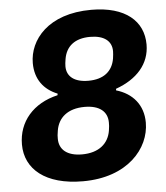

<svg xmlns="http://www.w3.org/2000/svg" viewBox="-52 -756 704 815"><g transform="rotate(-5 300.0 -349.0)"><path d="M269.2 12.1C459.9 12.1 556.1 -103 556.1 -213.1C556.1 -288 512.1 -339.8 442.1 -360.1L442.8 -366.8C533 -399.1 588.1 -459.9 588.1 -543C588.1 -642 513.1 -709.9 366.8 -709.9C182.2 -709.9 100.1 -604 100.1 -506C100.1 -437.1 136 -391 193.9 -367.9L192.8 -361.2C88.1 -337 24.1 -263.1 24.1 -165.8C24.1 -61.1 109 12.1 269.2 12.1ZM177.9 -176.8C177.9 -187.9 177.9 -193.9 181.1 -212C190 -266 230.8 -301.8 302.9 -301.8C366.8 -301.8 399.9 -273.1 399.9 -226.9C399.9 -215.9 399.9 -209.9 397 -192.1C388.1 -138.1 346.9 -101.9 274.9 -101.9C210.9 -101.9 177.9 -131 177.9 -176.8ZM236.9 -480.1C236.9 -487.9 237.9 -498.9 240.1 -511C248.9 -565 286.9 -595.9 351.9 -595.9C411.9 -595.9 443.9 -570 443.9 -527C443.9 -519.2 442.8 -508.2 441.1 -496.1C432.2 -442.1 394.2 -410.9 328.8 -410.9C269.2 -410.9 236.9 -437.1 236.9 -480.1Z"/></g></svg>

Font: Margiela Mono Italic Bold It
Style: Regular
Weight: 700
Designer: Mike Abbink, Paul van der Laan, Pieter van Rosmalen
Foundry: Bold Monday
Version: Version 2.003 2021